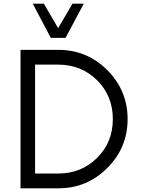

<svg xmlns="http://www.w3.org/2000/svg" viewBox="-20 -1020 772 1040"><path d="M255 -815 157.5 -1000H217.5L295 -867.5L372.5 -1000H433.8L335 -815ZM91.2 0V-750H296.2Q451.2 -750 561.2 -640Q671.2 -530 671.2 -375Q671.2 -220 561.2 -110Q451.2 0 296.2 0ZM170 -80H295Q420 -80 505.6 -164.4Q591.2 -248.8 591.2 -375Q591.2 -501.2 505.6 -585.6Q420 -670 295 -670H170Z"/></svg>

Font: Now Alt
Style: Regular
Weight: 400
Designer: Alfredo Marco Pradil
Foundry: Alfredo Marco Pradil
Version: Version 1.002;PS 001.002;hotconv 1.0.88;makeotf.lib2.5.64775